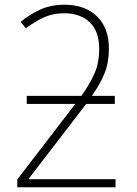

<svg xmlns="http://www.w3.org/2000/svg" viewBox="-20 -791 578 811"><path d="M252 -771Q339 -771 389.5 -722Q440 -673 440 -586Q440 -526 421 -480Q402 -434 368 -386H465V-352H344L102 -37V-34H468V0H53V-33L298 -352H93V-386H324Q360 -437 379.5 -481.5Q399 -526 399 -585Q399 -658 359.5 -696.5Q320 -735 250 -735Q202 -735 162 -716Q122 -697 89 -671L68 -699Q106 -731 151 -751Q196 -771 252 -771Z"/></svg>

Font: Noto Sans Disp ExtLt
Style: Regular
Weight: 200
Designer: Monotype Design Team
Foundry: Monotype Imaging Inc.
Version: Version 2.000;GOOG;noto-source:20170915:90ef993387c0